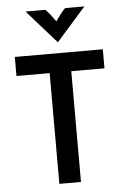

<svg xmlns="http://www.w3.org/2000/svg" viewBox="-57 -879 601 921"><g transform="rotate(-5 243.0 -419.0)"><path d="M243.1 -677.1 384.7 -837.5H291.7C274.3 -819.4 261.8 -802.1 244.4 -777.8C227.8 -802.1 214.6 -819.4 197.2 -837.5H101.4ZM31.2 -533.3H191V0H295.1V-533.3H454.9V-625H31.2Z"/></g></svg>

Font: Afacad Medium
Style: Regular
Weight: 500
Designer: Kristian Moeller
Foundry: Dicotype
Version: Version 1.000